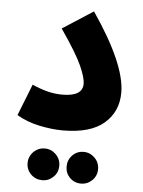

<svg xmlns="http://www.w3.org/2000/svg" viewBox="-54 -583 644 863"><g transform="rotate(5 267.5 -151.0)"><path d="M33 -45Q78 -18 135 -6Q192 6 242 6Q366 6 427.5 -47Q489 -100 489 -186Q489 -314 335 -539L197 -450Q270 -344 293.5 -291Q317 -238 317 -211Q317 -154 226 -154Q190 -154 156 -163Q122 -172 89 -187ZM344 237Q373 237 394 216.5Q415 196 415 166Q415 136 394 115Q373 94 344 94Q314 94 293.5 115Q273 136 273 166Q273 196 293.5 216.5Q314 237 344 237ZM169 237Q198 237 219 216.5Q240 196 240 166Q240 136 219 115Q198 94 169 94Q139 94 118 115Q97 136 97 166Q97 196 118 216.5Q139 237 169 237Z"/></g></svg>

Font: Noto Sans Arabic Extra
Style: Regular
Weight: 800
Designer: Nadine Chahine - Monotype Design Team
Foundry: Monotype Imaging Inc.
Version: Version 1.902